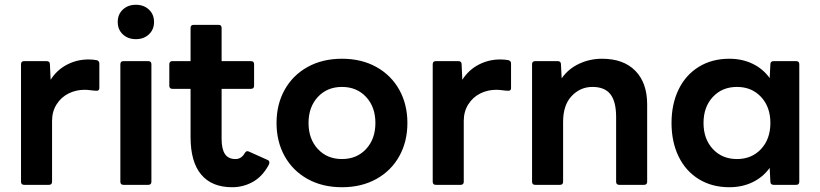

<svg xmlns="http://www.w3.org/2000/svg" viewBox="-20 -774 3435 804"><path d="M81 0Q68 0 68 -13V-505Q68 -518 81 -518H175Q189 -518 189 -505L192 -440Q218 -481 260 -503Q302 -525 350 -525Q370 -525 385 -522Q396 -519 396 -508V-405Q396 -394 385 -394Q375 -394 360.5 -396Q346 -398 334 -398Q298 -398 267 -382.5Q236 -367 217 -337Q198 -307 198 -268V-13Q198 0 185 0Z M473 -682Q473 -714 494.5 -734Q516 -754 549 -754Q582 -754 603.5 -734Q625 -714 625 -682Q625 -650 603.5 -630Q582 -610 549 -610Q516 -610 494.5 -630Q473 -650 473 -682ZM497 0Q484 0 484 -13V-505Q484 -518 497 -518H601Q614 -518 614 -505V-13Q614 0 601 0Z M778 -200V-402H702Q689 -402 689 -415V-505Q689 -518 702 -518H778V-657Q778 -670 791 -670H895Q908 -670 908 -657V-518H1031Q1044 -518 1044 -505V-415Q1044 -402 1031 -402H908V-192Q908 -150 922 -129Q936 -108 966 -108Q991 -108 1005 -133Q1012 -145 1023 -139L1101 -104Q1108 -101 1108 -93Q1108 -89 1105 -83Q1079 -35 1039 -12.5Q999 10 952 10Q867 10 822.5 -43Q778 -96 778 -200Z M1138 -259Q1138 -337 1172 -398Q1206 -459 1268 -493.5Q1330 -528 1412 -528Q1494 -528 1556 -493.5Q1618 -459 1652 -398Q1686 -337 1686 -259Q1686 -181 1652 -120Q1618 -59 1556 -24.5Q1494 10 1412 10Q1330 10 1268 -24.5Q1206 -59 1172 -120Q1138 -181 1138 -259ZM1552 -259Q1552 -326 1513 -368Q1474 -410 1412 -410Q1350 -410 1311 -368Q1272 -326 1272 -259Q1272 -192 1311 -150Q1350 -108 1412 -108Q1474 -108 1513 -150Q1552 -192 1552 -259Z M1805 0Q1792 0 1792 -13V-505Q1792 -518 1805 -518H1899Q1913 -518 1913 -505L1916 -440Q1942 -481 1984 -503Q2026 -525 2074 -525Q2094 -525 2109 -522Q2120 -519 2120 -508V-405Q2120 -394 2109 -394Q2099 -394 2084.5 -396Q2070 -398 2058 -398Q2022 -398 1991 -382.5Q1960 -367 1941 -337Q1922 -307 1922 -268V-13Q1922 0 1909 0Z M2221 0Q2208 0 2208 -13V-505Q2208 -518 2221 -518H2315Q2329 -518 2329 -505L2332 -446Q2360 -486 2405 -507Q2450 -528 2501 -528Q2591 -528 2640.5 -477.5Q2690 -427 2690 -337V-13Q2690 0 2677 0H2573Q2560 0 2560 -13V-284Q2560 -349 2536 -379.5Q2512 -410 2461 -410Q2410 -410 2374 -372Q2338 -334 2338 -264V-13Q2338 0 2325 0Z M2792 -259Q2792 -338 2821.5 -399Q2851 -460 2906 -494Q2961 -528 3034 -528Q3088 -528 3131.5 -507Q3175 -486 3203 -447L3206 -505Q3206 -518 3220 -518H3314Q3327 -518 3327 -505V-13Q3327 0 3314 0H3220Q3206 0 3206 -13L3203 -71Q3175 -32 3131.5 -11Q3088 10 3034 10Q2961 10 2906 -24Q2851 -58 2821.5 -119Q2792 -180 2792 -259ZM3206 -259Q3206 -326 3167 -368Q3128 -410 3066 -410Q3004 -410 2965 -368Q2926 -326 2926 -259Q2926 -192 2965 -150Q3004 -108 3066 -108Q3128 -108 3167 -150Q3206 -192 3206 -259Z"/></svg>

Font: LINE Seed Sans KR Bold
Style: Regular
Weight: 700
Designer: LINE BX Design & Sandoll Inc & Dalton Maag Ltd
Foundry: Sandoll Inc.
Version: Version 1.000